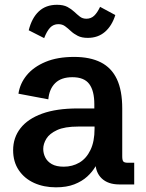

<svg xmlns="http://www.w3.org/2000/svg" viewBox="-20 -781 619 813"><path d="M216.8 12.2Q165.5 12.2 124.5 -6.3Q83.5 -24.9 59.6 -60.3Q35.6 -95.7 35.6 -145Q35.6 -198.2 66.7 -238Q97.7 -277.8 158.4 -299.8Q219.2 -321.8 309.1 -321.8H388.2L379.4 -310.1V-339.8Q379.4 -396.5 357.9 -425.3Q336.4 -454.1 286.6 -454.1Q239.3 -454.1 213.9 -429.2Q188.5 -404.3 184.6 -360.4L58.1 -384.3Q64.5 -427.7 93.5 -462.9Q122.6 -498 172.9 -519Q223.1 -540 293.9 -540Q361.3 -540 406.7 -517.1Q452.1 -494.1 474.9 -446Q497.6 -397.9 497.6 -321.8V-119.1Q497.6 -102.5 502.2 -97.2Q506.8 -91.8 522 -91.8H548.3V0H485.4Q437.5 0 410.6 -25.6Q383.8 -51.3 383.8 -96.2V-126L404.3 -120.1Q397.5 -99.1 384.3 -76.2Q371.1 -53.2 349.1 -33.2Q327.1 -13.2 294.7 -0.5Q262.2 12.2 216.8 12.2ZM250 -75.2Q286.6 -75.2 316.2 -92.5Q345.7 -109.9 363 -145.8Q380.4 -181.6 380.4 -236.3V-245.1H311Q253.9 -245.1 221.7 -230.2Q189.5 -215.3 176.3 -193.6Q163.1 -171.9 163.1 -150.4Q163.1 -131.8 171.6 -114.5Q180.2 -97.2 199.2 -86.2Q218.3 -75.2 250 -75.2ZM351.6 -620.6Q326.2 -620.6 309.3 -629.2Q292.5 -637.7 280 -649.4Q267.6 -661.1 255.6 -669.9Q243.7 -678.7 227.1 -678.7Q206.1 -678.7 192.1 -663.8Q178.2 -648.9 167 -619.6L101.6 -652.8Q114.7 -705.1 144.5 -732.9Q174.3 -760.7 221.2 -760.7Q248.5 -760.7 265.4 -751.7Q282.2 -742.7 294.4 -731.2Q306.6 -719.7 318.1 -710.7Q329.6 -701.7 345.7 -701.7Q365.2 -701.7 378.7 -714.4Q392.1 -727.1 403.8 -752L468.3 -717.3Q454.1 -671.9 424.6 -646.2Q395 -620.6 351.6 -620.6Z"/></svg>

Font: Schibsted Grotesk SemiBold
Style: Regular
Weight: 600
Designer: Bakken & Baeck AS, Henrik Kongsvoll
Foundry: Schibsted ASA
Version: Version 1.100;gftools[0.9.25]